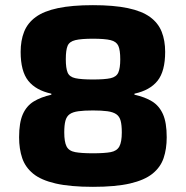

<svg xmlns="http://www.w3.org/2000/svg" viewBox="-20 -716 721 744"><path d="M340 8Q252 8 195.5 -5Q139 -18 108.5 -43Q78 -68 66 -103.5Q54 -139 54 -184Q54 -241 68.5 -273.5Q83 -306 111 -323Q139 -340 179 -349V-353Q119 -366 89.5 -403Q60 -440 60 -515Q60 -559 73.5 -593Q87 -627 118.5 -650Q150 -673 204.5 -684.5Q259 -696 340 -696Q421 -696 475.5 -684.5Q530 -673 561.5 -650Q593 -627 606.5 -593Q620 -559 620 -515Q620 -440 590.5 -403Q561 -366 501 -353V-349Q542 -340 569.5 -323Q597 -306 611.5 -273.5Q626 -241 626 -184Q626 -139 614 -103.5Q602 -68 571 -43Q540 -18 484 -5Q428 8 340 8ZM340 -122Q385 -122 409 -126.5Q433 -131 442.5 -148.5Q452 -166 452 -203Q452 -231 447.5 -248Q443 -265 430.5 -273.5Q418 -282 396 -285Q374 -288 340 -288Q306 -288 284 -285Q262 -282 250 -273.5Q238 -265 233.5 -248Q229 -231 229 -203Q229 -166 238 -148.5Q247 -131 271.5 -126.5Q296 -122 340 -122ZM340 -408Q386 -408 408.5 -413Q431 -418 438.5 -435Q446 -452 446 -486Q446 -522 438.5 -538.5Q431 -555 408.5 -560.5Q386 -566 340 -566Q295 -566 272 -560.5Q249 -555 242 -538.5Q235 -522 235 -486Q235 -452 242 -435Q249 -418 272 -413Q295 -408 340 -408Z"/></svg>

Font: Saira Thin
Style: Bold
Weight: 700
Version: Version 1.101